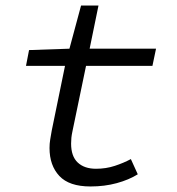

<svg xmlns="http://www.w3.org/2000/svg" viewBox="-20 -662 640 694"><path d="M307 12Q230 12 194.5 -26Q159 -64 159 -127Q159 -143 161.5 -158Q164 -173 167 -190L215 -424H74L85 -481L231 -486L273 -642H336L304 -486H544L531 -424H291L242 -188Q239 -174 238 -164Q237 -154 237 -143Q237 -97 261 -74.5Q285 -52 327 -52Q363 -52 395 -62.5Q427 -73 453 -87L478 -32Q446 -12 402 0Q358 12 307 12Z"/></svg>

Font: Source Code Pro
Style: Italic
Weight: 400
Italic angle: -11°
Monospace: yes
Designer: Paul D. Hunt, Teo Tuominen
Foundry: Adobe Systems Incorporated
Version: Version 1.050;PS 1.000;hotconv 16.6.51;makeotf.lib2.5.65220